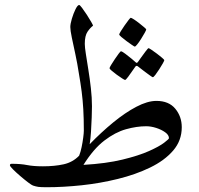

<svg xmlns="http://www.w3.org/2000/svg" viewBox="-20 -766 813 784"><path d="M722.2 -246.6Q722.2 -191.9 687 -151.1Q651.9 -110.4 592.8 -81.8Q533.7 -53.2 461.4 -35.4Q389.2 -17.6 313.7 -9.5Q238.3 -1.5 171.4 -1.5Q146.5 -1.5 136.5 -2.9Q126.5 -4.4 114.7 -8.3Q109.9 -9.8 94.7 -21.2Q79.6 -32.7 62.5 -47.4Q45.4 -62 33 -74.5Q20.5 -86.9 20.5 -91.3Q20.5 -97.2 27.8 -97.2Q64.9 -97.2 90.8 -92Q116.7 -86.9 155.3 -86.9Q203.1 -86.9 240.2 -95.2Q277.3 -103.5 303.2 -130.4Q309.1 -145 313.2 -165Q317.4 -185.1 319.8 -203.9Q322.3 -222.7 322.3 -232.4Q322.3 -282.2 320.1 -319.8Q317.9 -357.4 313.5 -391.6Q309.1 -425.8 302.2 -465.3Q295.9 -506.8 287.6 -545.2Q279.3 -583.5 273.2 -612.8Q267.1 -642.1 267.1 -655.8Q267.1 -668 273.4 -689.5Q279.8 -710.9 288.3 -728.3Q296.9 -745.6 303.2 -745.6Q306.2 -745.6 315.2 -733.6Q324.2 -721.7 334.5 -705.8Q344.7 -689.9 352.3 -676.8Q359.9 -663.6 359.9 -661.1Q348.6 -652.8 337.4 -636.5Q326.2 -620.1 326.2 -586.9Q326.2 -573.7 330.6 -545.7Q335 -517.6 340.8 -481.2Q346.7 -444.8 351.1 -405.8Q355.5 -366.7 355.5 -332Q355.5 -315.4 354.5 -286.9Q353.5 -258.3 351.6 -228.3Q349.6 -198.2 346.2 -177.2Q393.1 -225.6 442.1 -265.9Q491.2 -306.2 536.9 -330.1Q582.5 -354 618.7 -354Q669.4 -354 695.8 -322Q722.2 -290 722.2 -246.6ZM669.9 -201.7Q669.9 -214.8 654.5 -225.8Q639.2 -236.8 617.7 -243.7Q596.2 -250.5 577.1 -250.5Q538.1 -250.5 494.4 -238.3Q450.7 -226.1 406.2 -192.1Q361.8 -158.2 320.8 -92.8Q413.6 -98.1 480 -114.3Q546.4 -130.4 588.4 -149.2Q630.4 -168 650.1 -183.1Q669.9 -198.2 669.9 -201.7ZM577.1 -646Q577.1 -643.1 571 -632.1Q564.9 -621.1 556.6 -607.9Q548.3 -594.7 540.8 -585.2Q533.2 -575.7 530.3 -575.7Q528.8 -575.7 519 -582.3Q509.3 -588.9 497.1 -597.9Q484.9 -606.9 475.8 -614.7Q466.8 -622.6 466.8 -625Q466.8 -627.9 473.4 -638.7Q480 -649.4 488.8 -662.1Q497.6 -674.8 504.9 -684.1Q512.2 -693.4 513.7 -693.4Q516.6 -693.4 526.9 -686.8Q537.1 -680.2 548.6 -671.1Q560.1 -662.1 568.6 -654.8Q577.1 -647.5 577.1 -646ZM650.9 -520.5Q650.9 -518.1 644.8 -507.1Q638.7 -496.1 630.1 -482.9Q621.6 -469.7 614.3 -460.2Q606.9 -450.7 604 -450.7Q602.5 -450.7 593.5 -457Q584.5 -463.4 573 -471.9Q561.5 -480.5 553 -487.3Q544.4 -494.1 543.5 -494.6Q540.5 -497.1 538.1 -497.1Q535.6 -497.1 533.2 -494.6Q532.2 -493.7 522.9 -480Q513.7 -466.3 503.7 -452.9Q493.7 -439.5 490.7 -439.5Q488.8 -439.5 478.8 -445.8Q468.8 -452.1 456.8 -460.9Q444.8 -469.7 436 -477.3Q427.2 -484.9 427.2 -487.3Q427.2 -490.2 433.8 -501Q440.4 -511.7 449 -524.7Q457.5 -537.6 464.8 -547.1Q472.2 -556.6 473.6 -556.6Q478 -556.6 491.7 -546.4Q505.4 -536.1 518.1 -525.6Q530.8 -515.1 531.7 -513.7Q536.1 -509.3 538.1 -509.3Q541 -509.3 544.4 -514.6Q545.4 -516.1 554.9 -529.5Q564.5 -543 574.5 -556.2Q584.5 -569.3 586.4 -569.3Q588.9 -569.3 598.9 -562.5Q608.9 -555.7 621.1 -546.6Q633.3 -537.6 642.1 -529.8Q650.9 -522 650.9 -520.5Z"/></svg>

Font: Rohingya Solluk
Style: Regular
Weight: 400
Designer: SIL International
Foundry: SIL International
Version: Version 1.001